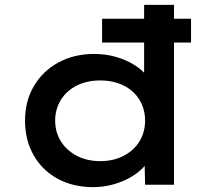

<svg xmlns="http://www.w3.org/2000/svg" viewBox="-20 -760 866 790"><path d="M400 -585V-683H766V-585ZM363 10Q280 10 216.5 -25Q153 -60 118 -122Q83 -184 83 -264Q83 -344 119.5 -406Q156 -468 220.5 -503Q285 -538 367 -538Q416 -538 458.5 -525.5Q501 -513 534 -492Q567 -471 585.5 -446.5Q604 -422 606 -396L573 -392V-740H696V0H577L574 -135L598 -129Q597 -104 577.5 -80Q558 -56 525.5 -35.5Q493 -15 450.5 -2.5Q408 10 363 10ZM392 -97Q447 -97 489 -119Q531 -141 554 -178.5Q577 -216 577 -264Q577 -311 554 -349Q531 -387 489 -408Q447 -429 392 -429Q338 -429 296 -408Q254 -387 230.5 -349Q207 -311 207 -264Q207 -216 230.5 -178.5Q254 -141 296 -119Q338 -97 392 -97Z"/></svg>

Font: Lexend Giga Medium
Style: Regular
Weight: 500
Designer: Bonnie Shaver-Troup, Thomas Jockin
Foundry: Lexend
Version: Version 1.007